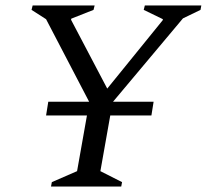

<svg xmlns="http://www.w3.org/2000/svg" viewBox="-20 -680 754 700"><path d="M166 0 169 -16 261 -56 297 -259H148L156 -309H305L148 -610L95 -644L99 -660H325L321 -644L240 -612L239 -608L371 -357L573 -606L574 -610L504 -644L508 -660H714L711 -644L647 -613L392 -309H540L532 -259H382L346 -56L425 -16L422 0Z"/></svg>

Font: Spectral SC
Style: Italic
Weight: 400
Italic angle: -10°
Designer: Jean-Baptiste Levee
Foundry: Production Type
Version: Version 2.001